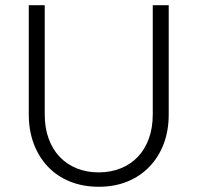

<svg xmlns="http://www.w3.org/2000/svg" viewBox="-20 -704 755 734"><path d="M151 -684V-267Q151 -215 166 -174Q181 -133 208 -104.5Q235 -76 273 -60.5Q311 -45 357 -45Q403 -45 441.5 -60.5Q480 -76 507 -104.5Q534 -133 549 -174Q564 -215 564 -267V-684H625V-267Q625 -205 606 -154.5Q587 -104 551.5 -67Q516 -30 467 -10Q418 10 358 10Q297 10 247.5 -10Q198 -30 163 -67Q128 -104 109 -154.5Q90 -205 90 -267V-684Z"/></svg>

Font: Snippet
Style: Regular
Weight: 400
Designer: Gesine Todt
Foundry: Gesine Todt
Version: Version 1.000